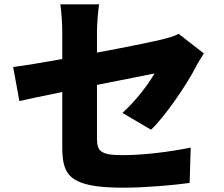

<svg xmlns="http://www.w3.org/2000/svg" viewBox="-20 -819 1040 891"><path d="M681 -217C748 -281 846 -425 889 -509C899 -529 916 -555 926 -571L809 -662C787 -650 760 -643 728 -635C682 -624 560 -599 430 -575V-671C430 -708 435 -768 440 -799H260C265 -768 269 -707 269 -671V-545C174 -528 89 -514 41 -508L70 -350C113 -360 186 -375 269 -392V-136C269 -6 301 52 552 52C650 52 781 41 860 30L865 -134C766 -114 646 -99 547 -99C443 -99 430 -120 430 -179V-425C551 -449 661 -471 697 -478C670 -430 609 -349 548 -295Z"/></svg>

Font: Noto Sans CJK Black
Style: Bold
Weight: 900
Designer: Ryoko NISHIZUKA (kana & ideographs); Paul D. Hunt (Latin, Greek & Cyrillic); Wenlong ZHANG (bopomofo); Sandoll Communica
Foundry: Adobe Systems Incorporated
Version: Version 1.000;PS 1;hotconv 1.0.78;makeotf.lib2.5.61930